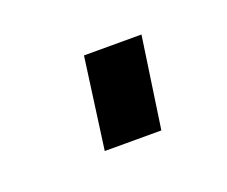

<svg xmlns="http://www.w3.org/2000/svg" viewBox="-38 -452 241 204"><g transform="rotate(-20 82.0 -349.5)"><path d="M133 -401 118 -298H54L68 -401Z"/></g></svg>

Font: Pathway Extreme 8pt Thin 12pt ExtraLight
Style: Italic
Weight: 250
Italic angle: -8°
Version: Version 1.001;gftools[0.9.26]